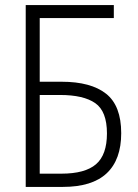

<svg xmlns="http://www.w3.org/2000/svg" viewBox="-20 -734 540 754"><path d="M81 0V-714H427V-663H136V-413H222Q337 -413 396.5 -366Q456 -319 456 -211Q456 -107 399 -53.5Q342 0 227 0ZM136 -52H221Q314 -52 357 -89Q400 -126 400 -210Q400 -297 354 -329Q308 -361 216 -361H136Z"/></svg>

Font: Noto Sans Mono ExtraCondensed Light
Style: Regular
Weight: 300
Width: 2
Designer: Monotype Design Team
Foundry: Monotype Imaging Inc.
Version: Version 2.014; ttfautohint (v1.8.4.7-5d5b)